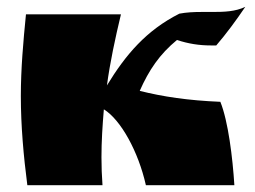

<svg xmlns="http://www.w3.org/2000/svg" viewBox="-20 -542 747 562"><path d="M293 -292C302 -359 317 -429 334 -500H56C48 -420 41 -340 41 -261C41 -173 49 -85 60 0H280C278 -27 277 -54 277 -82C277 -128 280 -175 284 -222C334 -191 385 -98 407 0H666C661 -80 648 -187 625 -244C530 -248 457 -259 389 -276C416 -337 447 -383 498 -425C531 -414 563 -409 597 -409H613C643 -444 671 -482 698 -522C669 -508 636 -507 603 -507H570C548 -507 526 -506 505 -502C408 -453 348 -382 293 -292Z"/></svg>

Font: Ruslan Display
Style: Regular
Weight: 400
Designer: Denis Masharov, Vladimir Rabdu
Foundry: Denis Masharov, Vladimir Rabdu
Version: Version 1.001